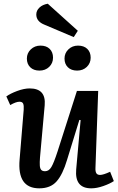

<svg xmlns="http://www.w3.org/2000/svg" viewBox="-20 -1002 638 1036"><path d="M399.9 -835.9 377.9 -801.8 221.2 -868.2Q175.8 -885.7 175.8 -923.8Q175.8 -944.8 192.6 -960.9Q209.5 -977.1 237.8 -981.9ZM198.2 -755.9Q230 -755.9 248 -738.3Q266.1 -720.7 266.1 -690.9Q266.1 -661.1 245.4 -641.1Q224.6 -621.1 192.9 -621.1Q161.6 -621.1 143.3 -638.9Q125 -656.7 125 -686Q125 -715.3 146.2 -735.6Q167.5 -755.9 198.2 -755.9ZM400.9 -755.9Q432.6 -755.9 450.9 -738.3Q469.2 -720.7 469.2 -690.9Q469.2 -661.1 448.5 -641.1Q427.7 -621.1 396 -621.1Q364.7 -621.1 346.4 -638.9Q328.1 -656.7 328.1 -686Q328.1 -715.3 349.1 -735.6Q370.1 -755.9 400.9 -755.9ZM14.2 -481.9Q35.2 -497.1 72.5 -511Q109.9 -524.9 140.1 -524.9Q229 -524.9 221.2 -434.1L195.8 -151.9Q193.8 -125.5 194.8 -109.1Q195.8 -92.8 202.4 -85.4Q209 -78.1 223.1 -78.1Q243.7 -78.1 257.1 -100.6Q270.5 -123 291 -186L395 -511.2H509.8L495.1 -96.2Q494.1 -76.7 499.8 -67.4Q505.4 -58.1 520 -58.1Q537.1 -58.1 574.2 -75.2L594.2 -24.9Q573.2 -10.7 537.8 1.7Q502.4 14.2 472.2 14.2Q382.3 14.2 391.1 -87.9L415 -354L408.2 -355L341.8 -139.2Q318.4 -60.5 285.4 -23.2Q252.4 14.2 191.9 14.2Q71.8 14.2 85.9 -142.1L107.9 -410.2Q109.4 -432.1 105 -442.6Q100.6 -453.1 85 -453.1Q66.4 -453.1 35.2 -435.1Z"/></svg>

Font: Literata Book SemiBold
Style: Italic
Weight: 600
Italic angle: -3°
Designer: Latin by Veronika Burian and Jose Scaglione. Greek by Irene Vlachou. Cyrillic by Vera Evstafieva
Foundry: TypeTogether
Version: Version 1.003;PS 001.003;hotconv 1.0.88;makeotf.lib2.5.64775